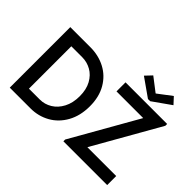

<svg xmlns="http://www.w3.org/2000/svg" viewBox="-169 -1270 1614 1614"><g transform="rotate(45 638.0 -463.0)"><path d="M75.7 -719.7H314.5Q411.6 -719.7 491 -678.2Q570.3 -636.7 616.7 -556.6Q663.1 -476.6 663.1 -365.7Q663.1 -252.9 616.9 -169.9Q570.8 -86.9 493.2 -43.5Q415.5 0 323.2 0H75.7ZM543 -365.7Q543 -444.8 512.5 -500.5Q481.9 -556.2 432.1 -584Q382.3 -611.8 325.2 -611.8H195.8V-107.9H325.2Q381.8 -107.9 431.6 -137.9Q481.4 -168 512.2 -226.3Q543 -284.7 543 -365.7ZM713.4 -21 1048.8 -610.4V-612.3H732.4V-719.7H1227.1V-698.2L892.1 -109.4V-107.4H1233.9V0H713.4ZM976.1 -833.5H979L1100.6 -925.8L1153.3 -868.7L990.7 -753.9H964.8L801.8 -868.7L856 -925.8Z"/></g></svg>

Font: Reddit Sans SemiBold
Style: Regular
Weight: 600
Designer: Stephen Hutchings
Foundry: Reddit
Version: Version 1.013